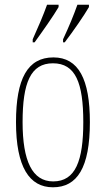

<svg xmlns="http://www.w3.org/2000/svg" viewBox="-20 -786 450 816"><path d="M248 -619V-606H255C291 -653 338 -721 358 -756V-766H309C293 -721 275 -677 248 -619ZM119 -619V-606H127C161 -653 209 -721 229 -756V-766H180C164 -721 145 -677 119 -619ZM205 10C308 10 362 -73 362 -267C362 -449 314 -542 207 -542C97 -542 48 -451 48 -267C48 -76 105 10 205 10ZM206 -15C117 -15 76 -102 76 -267C76 -434 110 -517 205 -517C301 -517 334 -434 334 -267C334 -103 301 -15 206 -15Z"/></svg>

Font: Noto Serif Devanagari ExtraCondensed Thin
Style: Regular
Weight: 100
Width: 2
Designer: Universal Thirst, Indian Type Foundry and the Monotype Design Team
Foundry: Monotype Imaging Inc.
Version: Version 2.004